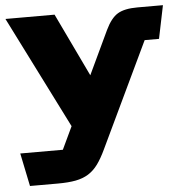

<svg xmlns="http://www.w3.org/2000/svg" viewBox="-52 -556 781 820"><g transform="rotate(-5 338.5 -146.0)"><path d="M211.9 -505.8 341.4 -234.7 429.5 -421.2Q453.2 -470.9 482.4 -488.3Q511.6 -505.8 566.8 -505.8H676.5L647.3 -363.9H585.7Q585.7 -363.9 585.7 -363.9Q585.7 -363.9 585.7 -363.9L371.4 86.3Q353.9 123.5 336 148.1Q318.1 172.6 294.8 187.3Q271.5 201.9 239.8 208Q208.1 214 162.7 214H43.6L14.3 72.1H196.9Q196.9 72.1 196.9 72.1Q196.9 72.1 196.9 72.1L242.8 -25L1.3 -505.8Z"/></g></svg>

Font: Science Gothic
Style: Regular
Weight: 400
Designer: Thomas Phinney, Vassil Kateliev, Brandon Buerkle
Foundry: Font Detective LLC
Version: Version 1.018